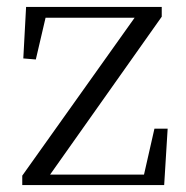

<svg xmlns="http://www.w3.org/2000/svg" viewBox="-20 -532 534 552"><path d="M367 -481H111L83 -361L47 -364L55 -512H445V-484L124 -30H394L424 -162H462L452 0H44V-27Z"/></svg>

Font: GL-CurulMinamoto Light
Style: Regular
Weight: 300
Designer: Eunice (kana); Ryoko NISHIZUKA 西塚涼子 (ideographs); Frank Grießhammer (Latin, Greek & Cyrillic); Wenlong ZHANG
Foundry: Gutenberg Labo; Adobe
Version: Version 1.002